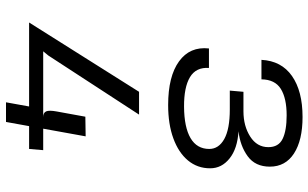

<svg xmlns="http://www.w3.org/2000/svg" viewBox="-214 -682 1028 640"><g transform="rotate(90 300.0 -362.0)"><path d="M330 -408.5Q234.5 -408.5 184.5 -444.8Q134.5 -481 141.5 -544.5H206.5Q203.5 -501.5 237.2 -481.2Q271 -461 336 -461.5Q404.5 -462 440.5 -483.2Q476.5 -504.5 476.5 -545.5Q476.5 -577 443.5 -595.5Q410.5 -614 345 -614H282L286 -659.5H351Q400 -659.5 435.2 -682Q470.5 -704.5 470.5 -742.5Q470.5 -776.5 443 -790Q415.5 -803.5 364.5 -803.5Q307.5 -803.5 276.2 -784Q245 -764.5 244.5 -719.5H179.5Q183 -786 233.2 -821.2Q283.5 -856.5 370 -856.5Q447.5 -856.5 491.5 -828Q535.5 -799.5 535.5 -747.5Q535.5 -699 501 -673.8Q466.5 -648.5 417.5 -643Q475.5 -639.5 508.2 -613.2Q541 -587 541 -548.5Q541 -506 514.8 -474.5Q488.5 -443 441.2 -425.8Q394 -408.5 330 -408.5ZM55 55 286 -311.5H362L165 -9L151 8H480.5L476.5 55ZM321 132 339.5 29.5 370.5 8Q355.5 8 351.2 -2Q347 -12 351.5 -36.5L369 -132.5L434.5 -133.5L386.5 132Z"/></g></svg>

Font: Spline Sans Mono Light
Style: Italic
Weight: 300
Italic angle: -4°
Monospace: yes
Version: Version 1.004